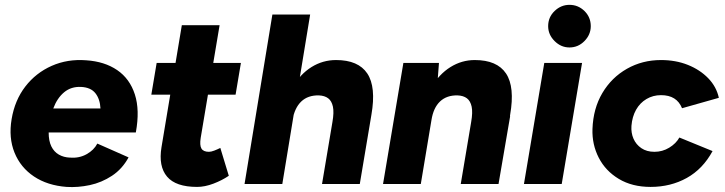

<svg xmlns="http://www.w3.org/2000/svg" viewBox="-20 -760 2996 793"><path d="M255 12Q176 6 120.5 -31Q65 -68 40 -129.5Q15 -191 28 -268Q41 -346 84.5 -402.5Q128 -459 193.5 -488Q259 -517 336 -511Q412 -506 464 -470.5Q516 -435 537 -370Q558 -305 541 -213H181Q181 -178 192 -155.5Q203 -133 223 -121.5Q243 -110 269 -109Q307 -106 337.5 -123Q368 -140 382 -167L511 -110Q485 -62 442.5 -34Q400 -6 351 4.5Q302 15 255 12ZM200 -312H395Q393 -351 374 -375Q355 -399 315 -401Q274 -403 245 -379Q216 -355 200 -312Z M794 12Q706 12 670 -30.5Q634 -73 647 -152L731 -656H887L809 -191Q804 -160 812 -146.5Q820 -133 843 -133Q852 -133 865 -138Q878 -143 890 -149L925 -34Q897 -15 861.5 -1.5Q826 12 794 12ZM605 -369 627 -500H975L953 -369Z M990 0 1105 -700H1261L1146 0ZM1310 0 1353 -256 1510 -262 1466 0ZM1353 -256Q1360 -296 1355 -319.5Q1350 -343 1335.5 -354Q1321 -365 1297 -366Q1252 -367 1224.5 -341Q1197 -315 1188 -264L1142 -265Q1155 -344 1187.5 -399Q1220 -454 1266.5 -483Q1313 -512 1368 -512Q1460 -512 1497 -456.5Q1534 -401 1514 -286L1509 -256Z M1562 0 1646 -500H1793L1786 -408L1718 0ZM1883 0 1926 -256 2087 -280 2039 0ZM1926 -256Q1933 -296 1928 -319.5Q1923 -343 1908.5 -354Q1894 -365 1870 -366Q1825 -367 1797.5 -341Q1770 -315 1762 -264L1715 -265Q1728 -344 1761 -399Q1794 -454 1840.5 -483Q1887 -512 1941 -512Q2033 -512 2070 -456.5Q2107 -401 2087 -286L2083 -256Z M2144 0 2228 -500H2384L2300 0ZM2332 -564Q2297 -564 2270.5 -590.5Q2244 -617 2244 -652Q2244 -689 2270.5 -714.5Q2297 -740 2332 -740Q2368 -740 2394 -714.5Q2420 -689 2420 -652Q2420 -617 2394 -590.5Q2368 -564 2332 -564Z M2667 12Q2591 12 2536 -21Q2481 -54 2453 -108.5Q2425 -163 2427 -227Q2430 -312 2468 -376Q2506 -440 2569.5 -476Q2633 -512 2710 -512Q2771 -512 2821 -492Q2871 -472 2905 -437Q2939 -402 2949 -356L2797 -313Q2786 -340 2764.5 -353.5Q2743 -367 2710 -367Q2677 -367 2650 -351Q2623 -335 2607 -306.5Q2591 -278 2588 -240Q2586 -211 2596.5 -187Q2607 -163 2629 -148Q2651 -133 2683 -133Q2716 -133 2744 -150Q2772 -167 2786 -192L2923 -136Q2883 -62 2816.5 -25Q2750 12 2667 12Z"/></svg>

Font: Figtree ExtraBold
Style: Italic
Weight: 800
Italic angle: -9.5°
Foundry: Erik Kennedy
Version: Version 2.001;gftools[0.9.30]